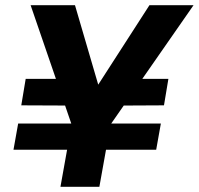

<svg xmlns="http://www.w3.org/2000/svg" viewBox="-20 -720 766 740"><path d="M32 -143 50 -244H600L582 -143ZM291 -313 62 -314 79 -416H307ZM417 -313 437 -416H629L612 -314ZM213 0 256 -240 98 -700H269L367 -365L342 -368L556 -700H726L406 -240L363 0Z"/></svg>

Font: DM Sans 20pt Black
Style: Italic
Weight: 900
Italic angle: -10°
Version: Version 4.004;gftools[0.9.30]